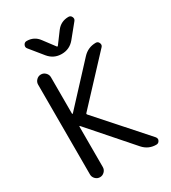

<svg xmlns="http://www.w3.org/2000/svg" viewBox="-226 -1095 1062 1189"><g transform="rotate(-30 305.0 -500.0)"><path d="M371.1 -936.5Q403.3 -978.5 457 -978.5Q472.7 -978.5 479.5 -963.9Q486.3 -949.2 476.6 -937.5L400.4 -843.8Q364.3 -799.8 307.6 -799.8Q251 -799.8 214.8 -843.8L138.7 -937.5Q128.9 -949.2 135.7 -963.9Q142.6 -978.5 158.2 -978.5Q211.9 -978.5 243.2 -935.5L302.7 -856.4Q306.6 -850.6 311.5 -856.4ZM176.8 -449.2Q176.8 -446.3 178.7 -445.8Q180.7 -445.3 181.6 -446.3L429.7 -713.9Q467.8 -754.9 523.4 -754.9Q539.1 -754.9 545.4 -739.7Q551.8 -724.6 542 -713.9L255.9 -407.2Q251 -402.3 255.9 -396.5L552.7 -62.5Q559.6 -54.7 559.6 -45.9Q559.6 -41 556.6 -35.2Q549.8 -20.5 533.2 -20.5Q477.5 -20.5 440.4 -62.5L181.6 -357.4Q180.7 -359.4 178.7 -358.4Q176.8 -357.4 176.8 -355.5V-66.4Q176.8 -47.9 163.1 -34.2Q149.4 -20.5 130.9 -20.5Q112.3 -20.5 98.6 -34.2Q85 -47.9 85 -66.4V-709Q85 -727.5 98.6 -741.2Q112.3 -754.9 130.9 -754.9Q149.4 -754.9 163.1 -741.2Q176.8 -727.5 176.8 -709Z"/></g></svg>

Font: Gen Jyuu Gothic P Regular
Style: Regular
Weight: 400
Designer: [Source Han Sans]
Ryoko NISHIZUKA  (kana & ideographs); Paul D. Hunt (Latin, Greek & Cyrillic); Wenlong ZHANG  (bopomofo
Version: Version 1.002.20150607